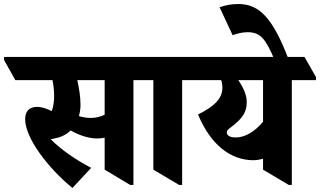

<svg xmlns="http://www.w3.org/2000/svg" viewBox="-90 -910 1590 954"><path d="M270 24 363 -76C292 -113 218 -162 162 -218C167 -219 173 -220 180 -222C214 -228 241 -242 261 -262C300 -239 350 -222 391 -222C405 -222 418 -223 430 -226V-67L557 9H573V-512H692V-527L636 -627H-70V-612L-14 -512H171C176 -485 179 -458 179 -435C179 -405 175 -379 167 -358C140 -371 116 -379 95 -379C54 -379 35 -356 35 -317C35 -226 146 -77 270 24ZM310 -389C310 -430 303 -471 294 -512H430V-340C410 -330 387 -324 361 -324C340 -324 320 -328 302 -333C307 -350 310 -369 310 -389Z M800 9H815V-512H935V-527L879 -627H552V-612L608 -512H672V-67Z M1168 -114C1186 -114 1202 -117 1217 -121V-67L1345 9H1360V-512H1480V-527L1423 -627H795V-612L851 -512H1009C1013 -500 1015 -488 1015 -474C1015 -423 980 -384 894 -341C958 -187 1059 -114 1168 -114ZM1048 -234C1041 -238 1037 -244 1037 -252C1037 -260 1041 -265 1054 -275C1116 -321 1136 -353 1136 -403C1136 -437 1121 -472 1094 -512H1217V-305C1176 -256 1128 -227 1081 -227C1068 -227 1056 -229 1048 -234Z M1273 -615H1344C1265 -821 1199 -890 1094 -890C1061 -890 1033 -885 1001 -874L1066 -735C1092 -745 1118 -750 1141 -750C1171 -750 1195 -742 1215 -720C1235 -698 1252 -665 1273 -615Z"/></svg>

Font: Noto Serif Devanagari Condensed Black
Style: Regular
Weight: 900
Width: 3
Designer: Universal Thirst, Indian Type Foundry and the Monotype Design Team
Foundry: Monotype Imaging Inc.
Version: Version 2.004